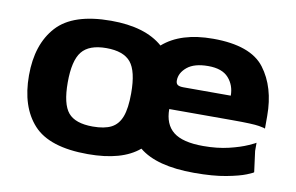

<svg xmlns="http://www.w3.org/2000/svg" viewBox="-58 -580 1068 692"><g transform="rotate(10 475.5 -234.0)"><path d="M911 -238V-191Q911 -193 888 -197Q865 -201 791 -201H559Q559 -145 593 -118Q627 -91 702 -91Q754 -91 795.5 -101Q837 -111 863.5 -123Q890 -135 890 -136V-106L900 -30Q900 -28 875.5 -18Q851 -8 803.5 1Q756 10 687 10Q549 10 485 -43Q423 10 298 10Q157 10 98.5 -54Q40 -118 40 -233Q40 -347 99.5 -412.5Q159 -478 298 -478Q423 -478 488 -421Q553 -478 671 -478Q809 -478 860 -410.5Q911 -343 911 -238ZM414 -233Q414 -314 387.5 -346Q361 -378 298 -378Q235 -378 208.5 -345Q182 -312 182 -232Q182 -153 208 -122Q234 -91 298 -91Q341 -91 366 -104Q391 -117 402.5 -147.5Q414 -178 414 -233ZM769 -287Q769 -325 745.5 -351.5Q722 -378 671 -378Q620 -378 594 -356.5Q568 -335 568 -307Q568 -296 574.5 -291.5Q581 -287 596 -287H744Z"/></g></svg>

Font: Red Rose Bold
Style: Regular
Weight: 700
Designer: jaikishan Patel
Version: Version 1.000